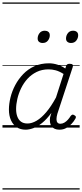

<svg xmlns="http://www.w3.org/2000/svg" viewBox="-20 -1030 663 1550"><path d="M187 17Q145 17 115 -3Q85 -23 68.5 -59.5Q52 -96 52 -146Q52 -191 64.5 -242.5Q77 -294 103 -343Q129 -392 167.5 -432Q206 -472 258 -495.5Q310 -519 376 -519Q409 -519 444 -508Q479 -497 507 -477L513 -495Q517 -507 523.5 -511Q530 -515 543 -515Q562 -515 566.5 -507.5Q571 -500 567 -488L443 -111Q436 -86 436 -68Q436 -50 444 -40.5Q452 -31 467 -31Q484 -31 499.5 -40Q515 -49 528 -63.5Q541 -78 550 -93Q555 -100 562.5 -103.5Q570 -107 580 -100Q592 -94 592.5 -86Q593 -78 588 -71Q577 -51 558.5 -31Q540 -11 515.5 3Q491 17 460 17Q438 17 422 10Q406 3 396.5 -10Q387 -23 384 -41Q381 -59 384 -81Q387 -91 389.5 -100.5Q392 -110 395 -119Q357 -67 319.5 -37Q282 -7 248 5Q214 17 187 17ZM110 -150Q110 -115 120 -88.5Q130 -62 150 -47.5Q170 -33 202 -33Q237 -33 275.5 -55.5Q314 -78 353.5 -124.5Q393 -171 432 -243L493 -433Q458 -455 429 -462.5Q400 -470 372 -470Q318 -470 275.5 -449Q233 -428 202 -394Q171 -360 150.5 -317.5Q130 -275 120 -231.5Q110 -188 110 -150ZM324 -683Q307 -683 295.5 -692Q284 -701 284 -719Q284 -743 299 -762.5Q314 -782 342 -782Q359 -782 370.5 -773Q382 -764 382 -745Q382 -722 367 -702.5Q352 -683 324 -683ZM553 -683Q536 -683 524.5 -692Q513 -701 513 -719Q513 -743 528 -762.5Q543 -782 570 -782Q588 -782 599.5 -773Q611 -764 611 -745Q611 -722 596 -702.5Q581 -683 553 -683ZM0 490H623V500H0ZM0 -20H623V0H0ZM0 -505H623V-500H0ZM0 -1010H623V-1000H0Z"/></svg>

Font: Playwrite MX Guides
Style: Regular
Weight: 400
Designer: Veronika Burian, José Scaglione
Foundry: TypeTogether
Version: Version 1.003